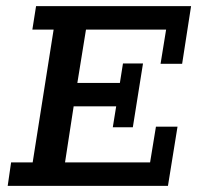

<svg xmlns="http://www.w3.org/2000/svg" viewBox="-20 -603 640 623"><path d="M5 0 16 -76H86L154 -507H85L97 -583H600L571 -396H501L519 -507H259L231 -334H369L379 -397H444L411 -190H346L357 -258H219L191 -76H467L486 -192H556L525 0Z"/></svg>

Font: Rokkitt Medium
Style: Italic
Weight: 500
Italic angle: -9°
Designer: Vernon Adams
Foundry: Vernon Adams
Version: Version 3.103